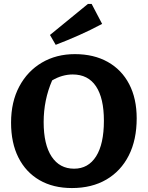

<svg xmlns="http://www.w3.org/2000/svg" viewBox="-20 -940 748 972"><path d="M344 12Q249 12 180 -28Q111 -68 73.5 -142Q36 -216 36 -319Q36 -424 77.5 -502Q119 -580 192 -623Q265 -666 359 -666Q455 -666 525.5 -626.5Q596 -587 634 -514Q672 -441 672 -341Q672 -232 632 -153Q592 -74 518.5 -31Q445 12 344 12ZM355 -86Q427 -86 466.5 -148.5Q506 -211 506 -329Q506 -443 466 -503Q426 -563 348 -563Q322 -563 295.5 -555.5Q269 -548 244 -533Q201 -434 201 -322Q201 -208 241.5 -147Q282 -86 355 -86ZM262 -713 233 -763 425 -920H444L497 -819Q439 -788 380.5 -762Q322 -736 262 -713Z"/></svg>

Font: Piazzolla SC
Style: Bold
Weight: 700
Designer: Juan Pablo del Peral
Foundry: Huerta Tipografica
Version: Version 1.330